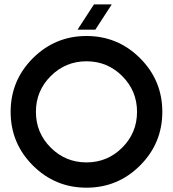

<svg xmlns="http://www.w3.org/2000/svg" viewBox="-20 -870 802 890"><path d="M380.9 0Q235.4 0 132.3 -103Q29.3 -206.1 29.3 -351.6Q29.3 -497.1 132.3 -600.1Q235.4 -703.1 380.9 -703.1Q526.4 -703.1 629.4 -600.1Q732.4 -497.1 732.4 -351.6Q732.4 -206.1 629.4 -103Q526.4 0 380.9 0ZM380.9 -117.2Q478 -117.2 546.6 -185.8Q615.2 -254.4 615.2 -351.6Q615.2 -448.7 546.6 -517.3Q478 -585.9 380.9 -585.9Q283.7 -585.9 215.1 -517.3Q146.5 -448.7 146.5 -351.6Q146.5 -254.4 215.1 -185.8Q283.7 -117.2 380.9 -117.2ZM498 -849.6 421.9 -732.4H339.4L415.5 -849.6Z"/></svg>

Font: Gerhaus
Style: Regular
Weight: 400
Designer: GGBotNet
Foundry: GGBotNet
Version: 1.01